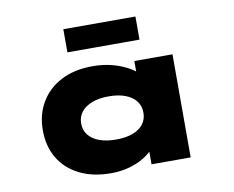

<svg xmlns="http://www.w3.org/2000/svg" viewBox="-82 -865 1194 981"><g transform="rotate(-10 515.0 -374.5)"><path d="M419 9Q323 9 254 -26Q185 -61 148.5 -123Q112 -185 112 -267Q112 -349 149.5 -412Q187 -475 255.5 -510.5Q324 -546 418 -546Q472 -546 517 -534.5Q562 -523 596.5 -504.5Q631 -486 653 -465Q675 -444 682 -426L634 -417V-535H832V0H629V-151L670 -132Q666 -107 645 -82Q624 -57 591 -36.5Q558 -16 514 -3.5Q470 9 419 9ZM473 -156Q524 -156 560 -169.5Q596 -183 615 -208Q634 -233 634 -267Q634 -302 615 -327Q596 -352 560 -366Q524 -380 473 -380Q423 -380 386.5 -366Q350 -352 330.5 -327Q311 -302 311 -267Q311 -233 330.5 -208Q350 -183 386.5 -169.5Q423 -156 473 -156ZM305 -638V-758H679V-638Z"/></g></svg>

Font: Lexend Zetta Black
Style: Regular
Weight: 900
Designer: Bonnie Shaver-Troup, Thomas Jockin
Foundry: Lexend
Version: Version 1.007